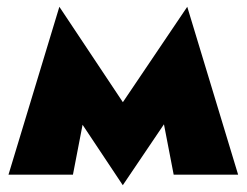

<svg xmlns="http://www.w3.org/2000/svg" viewBox="-20 -515 727 566"><path d="M492 0H682L532 -495L437 -285ZM312 -169 342 31 542 -265 532 -495ZM342 31 372 -169 155 -495 145 -265ZM5 0H195L250 -285L155 -495Z"/></svg>

Font: Jost Black
Style: Regular
Weight: 900
Version: Version 3.710